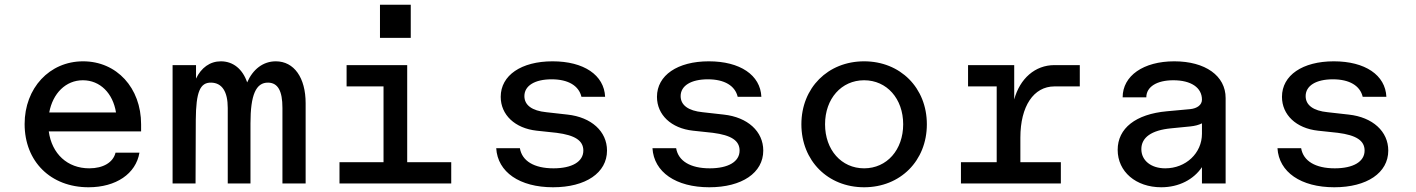

<svg xmlns="http://www.w3.org/2000/svg" viewBox="-20 -775 5980 811"><path d="M354 16C470 16 554 -41 569 -130H468C458 -89 416 -64 357 -64C265 -64 199 -125 186 -220H576V-250C576 -404 473 -516 331 -516C189 -516 84 -403 84 -251C84 -93 194 16 354 16ZM188 -300C203 -381 258 -436 330 -436C403 -436 457 -381 470 -300Z M1173 -319V0H1271V-339C1271 -447 1222 -516 1145 -516C1091 -516 1048 -482 1024 -427C1005 -483 965 -516 913 -516C867 -516 830 -489 808 -443V-500H709V0H806L807 -269C808 -387 825 -427 872 -426C918 -425 942 -388 942 -319V0H1038V-254C1038 -374 1061 -427 1113 -426C1154 -425 1173 -391 1173 -319Z M1414 0H1886V-90H1700V-500H1444V-410H1600V-90H1414ZM1585 -615H1715V-755H1585Z M2316 16C2454 16 2544 -45 2544 -139C2544 -220 2478 -280 2377 -291L2288 -301C2227 -307 2195 -331 2195 -369C2195 -413 2239 -440 2310 -440C2380 -440 2425 -413 2436 -366H2536C2532 -458 2446 -516 2314 -516C2182 -516 2095 -457 2095 -366C2095 -290 2155 -233 2247 -223L2331 -214C2409 -204 2444 -181 2444 -139C2444 -92 2396 -64 2318 -64C2236 -64 2185 -95 2176 -149H2076C2082 -48 2175 16 2316 16Z M2976 16C3114 16 3204 -45 3204 -139C3204 -220 3138 -280 3037 -291L2948 -301C2887 -307 2855 -331 2855 -369C2855 -413 2899 -440 2970 -440C3040 -440 3085 -413 3096 -366H3196C3192 -458 3106 -516 2974 -516C2842 -516 2755 -457 2755 -366C2755 -290 2815 -233 2907 -223L2991 -214C3069 -204 3104 -181 3104 -139C3104 -92 3056 -64 2978 -64C2896 -64 2845 -95 2836 -149H2736C2742 -48 2835 16 2976 16Z M3630 16C3783 16 3895 -96 3895 -250C3895 -404 3783 -516 3630 -516C3477 -516 3365 -404 3365 -250C3365 -96 3477 16 3630 16ZM3465 -250C3465 -358 3534 -436 3630 -436C3726 -436 3795 -358 3795 -250C3795 -142 3726 -64 3630 -64C3534 -64 3465 -142 3465 -250Z M4039 0H4461V-90H4290V-194C4290 -326 4346 -410 4434 -410H4541V-500H4434C4352 -500 4288 -443 4264 -355V-500H4069V-410H4190V-90H4039Z M5057 -354C5057 -332 5037 -317 5007 -314L4909 -305C4777 -293 4701 -233 4701 -142C4701 -50 4778 16 4885 16C4960 16 5022 -17 5057 -69V0H5157V-361C5157 -455 5071 -516 4940 -516C4810 -516 4722 -455 4722 -364H4822C4822 -408 4866 -436 4936 -436C5011 -436 5057 -405 5057 -354ZM4801 -145C4801 -194 4843 -225 4927 -233L5008 -241C5027 -243 5043 -247 5057 -254V-210C5057 -128 4989 -64 4902 -64C4842 -64 4801 -97 4801 -145Z M5616 16C5754 16 5844 -45 5844 -139C5844 -220 5778 -280 5677 -291L5588 -301C5527 -307 5495 -331 5495 -369C5495 -413 5539 -440 5610 -440C5680 -440 5725 -413 5736 -366H5836C5832 -458 5746 -516 5614 -516C5482 -516 5395 -457 5395 -366C5395 -290 5455 -233 5547 -223L5631 -214C5709 -204 5744 -181 5744 -139C5744 -92 5696 -64 5618 -64C5536 -64 5485 -95 5476 -149H5376C5382 -48 5475 16 5616 16Z"/></svg>

Font: Uncut Plan8
Style: Regular
Weight: 400
Designer: Kasper Nordkvist
Foundry: UNCUT.wtf
Version: Version 1.002;Glyphs 3.1.2 (3151)